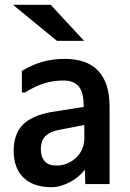

<svg xmlns="http://www.w3.org/2000/svg" viewBox="-20 -782 540 799"><path d="M331 -262 233 -243Q191 -236 170.5 -217Q150 -198 150 -161Q150 -129 166 -111Q182 -93 215 -93Q239 -93 260 -102Q281 -111 297 -126Q313 -141 322 -162Q331 -183 331 -207ZM71 -397V-487Q115 -513 157 -525Q199 -537 250 -537Q342 -537 389 -487Q436 -437 436 -338V-16H335L333 -76Q322 -61 306.5 -48Q291 -35 272.5 -25Q254 -15 234 -9Q214 -3 195 -3Q119 -3 78 -42.5Q37 -82 37 -154Q37 -225 75.5 -263.5Q114 -302 195 -316L328 -337V-345Q328 -399 307 -423Q286 -447 244 -447Q202 -447 163.5 -435Q125 -423 84 -397ZM330 -612H217L34 -762H191Z"/></svg>

Font: D2Coding
Style: Bold
Weight: 700
Monospace: yes
Designer: Yong-Rak Park; Jeong-Hwan Yoon; Sang-Min Lee;
Foundry: NHN Corporation
Version: Version 1.3.2; Build 20180524